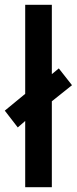

<svg xmlns="http://www.w3.org/2000/svg" viewBox="-43 -780 320 800"><path d="M62 0V-276L31 -249L-23 -319L62 -389V-760H173V-471L202 -495L257 -425L173 -358V0Z"/></svg>

Font: Noto Sans Tamil ExtraCondensed SemiBold
Style: Regular
Weight: 600
Width: 2
Designer: Jelle Bosma - Monotype Design Team
Foundry: Monotype Imaging Inc.
Version: Version 2.004; ttfautohint (v1.8.4.7-5d5b)